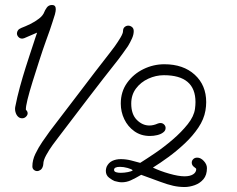

<svg xmlns="http://www.w3.org/2000/svg" viewBox="-20 -758 951 771"><path d="M69 -283Q67 -283 64 -283.5Q61 -284 59 -285Q49 -290 44 -302.5Q39 -315 41 -328Q49 -369 60 -409Q71 -449 83 -487Q91 -512 99 -536.5Q107 -561 115 -585Q119 -596 122 -606.5Q125 -617 129 -627L78 -605Q72 -603 69 -603Q60 -603 54 -609.5Q48 -616 48 -624Q48 -630 52 -636Q56 -642 66 -646Q82 -652 101.5 -661.5Q121 -671 137 -683.5Q153 -696 158 -710Q160 -716 167.5 -727Q175 -738 189 -738Q204 -738 204 -721Q204 -713 200.5 -700Q197 -687 191 -670Q182 -641 165 -595Q152 -559 138 -515.5Q124 -472 111 -430.5Q98 -389 90.5 -358.5Q83 -328 84 -317Q91 -311 91 -303Q91 -296 84.5 -289.5Q78 -283 69 -283ZM129 -71Q122 -71 116 -76Q110 -81 110 -90Q110 -115 122 -140Q134 -165 150 -188.5Q166 -212 180 -231Q241 -310 301 -389.5Q361 -469 422 -547Q428 -554 440.5 -571.5Q453 -589 463.5 -606.5Q474 -624 474 -633Q474 -644 480.5 -649.5Q487 -655 495 -655Q503 -655 510 -649.5Q517 -644 517 -633Q517 -619 510 -603.5Q503 -588 494 -573Q484 -558 473.5 -544Q463 -530 455 -519Q394 -442 334 -363.5Q274 -285 214 -206Q206 -196 191.5 -176Q177 -156 165.5 -135Q154 -114 154 -100Q154 -99 153.5 -96.5Q153 -94 153 -93Q150 -81 143 -76Q136 -71 129 -71ZM721 -7Q698 -7 675.5 -12Q653 -17 623.5 -28Q594 -39 547 -56Q523 -42 505.5 -34Q488 -26 469 -26Q462 -26 455 -27.5Q448 -29 440 -31Q432 -34 418.5 -44Q405 -54 405 -72Q405 -79 408 -88Q416 -105 431 -112Q446 -119 465 -119Q485 -119 505.5 -114Q526 -109 543 -104Q567 -119 602.5 -143Q638 -167 673.5 -197.5Q709 -228 734 -259.5Q759 -291 763 -321Q764 -329 764.5 -335.5Q765 -342 765 -348Q765 -456 638 -456Q606 -456 575.5 -442Q545 -428 526 -402.5Q507 -377 507 -342Q507 -299 529.5 -276.5Q552 -254 580 -254Q596 -254 614 -262Q620 -264 624 -264Q633 -264 639 -258Q645 -252 645 -244Q645 -233 635 -226Q626 -219 611.5 -215.5Q597 -212 582 -212Q546 -212 519.5 -231Q493 -250 479 -279.5Q465 -309 465 -342Q465 -390 490.5 -425.5Q516 -461 556 -480.5Q596 -500 640 -500Q716 -500 762 -458Q808 -416 808 -348Q808 -332 805 -314Q799 -279 776.5 -245.5Q754 -212 722 -182Q690 -152 656.5 -127.5Q623 -103 594 -85Q623 -71 660 -60.5Q697 -50 721 -50Q743 -50 755.5 -58Q768 -66 768 -79Q768 -80 767 -81.5Q766 -83 760 -87Q750 -94 750 -105Q750 -113 756 -119Q762 -125 772 -125Q786 -125 798.5 -111.5Q811 -98 811 -83Q811 -55 797 -38.5Q783 -22 762 -14.5Q741 -7 721 -7ZM464 -64Q479 -64 494 -67Q509 -70 513 -74Q509 -79 492.5 -83.5Q476 -88 462 -88Q438 -88 438 -76Q438 -69 446 -66.5Q454 -64 464 -64Z"/></svg>

Font: Twinkle Star
Style: Regular
Weight: 400
Designer: Robert E. Leuschke
Foundry: Robert E. Leuschke
Version: Version 2.010; ttfautohint (v1.8.3)